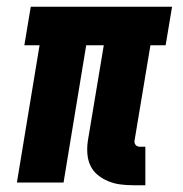

<svg xmlns="http://www.w3.org/2000/svg" viewBox="-20 -540 540 568"><path d="M374 8Q354 8 335.5 5.5Q317 3 300 -4Q283 -11 269 -22.5Q255 -34 247.5 -50Q240 -66 238.5 -85Q237 -104 240 -124L287 -406H235L168 0H30L97 -406H52L71 -520H489L470 -406H425L378 -124Q377 -116 381.5 -111Q386 -106 393 -106H410V8Z"/></svg>

Font: Iosevka SS04 Heavy Oblique
Style: Regular
Weight: 900
Italic angle: -9°
Monospace: yes
Designer: Belleve Invis
Foundry: Belleve Invis
Version: Version 19.0.0; ttfautohint (v1.8.4)